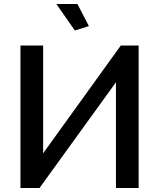

<svg xmlns="http://www.w3.org/2000/svg" viewBox="-20 -937 774 957"><path d="M261 -917H366L423 -807L353 -785ZM195 -173 582 -710H671V0H558V-527L177 0H82V-710H195Z"/></svg>

Font: Oxford Sans SemiBold
Style: Regular
Weight: 600
Designer: Matt McInerney, Pablo Impallari, Rodrigo Fuenzalida
Foundry: Matt McInerney, Pablo Impallari, Rodrigo Fuenzalida
Version: Version 3.000g; ttfautohint (v1.5) -l 8 -r 28 -G 28 -x 14 -D